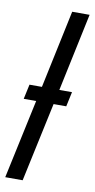

<svg xmlns="http://www.w3.org/2000/svg" viewBox="-87 -798 414 836"><g transform="rotate(10 119.5 -380.0)"><path d="M0 0 75 -350H20L34 -415H89L162 -760H239L166 -415H222L208 -350H152L77 0Z"/></g></svg>

Font: Noto Sans UI Condensed
Style: Italic
Weight: 400
Width: 3
Italic angle: -12°
Designer: Monotype Design Team
Foundry: Monotype Imaging Inc.
Version: Version 1.901